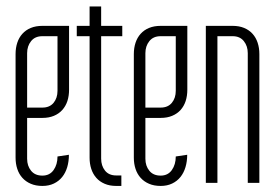

<svg xmlns="http://www.w3.org/2000/svg" viewBox="-20 -579 873 608"><path d="M114.3 -464.4Q90.8 -464.4 78.4 -448.7Q65.9 -433.1 65.9 -410.6V-238.3H114.3Q137.2 -238.3 149.7 -253.4Q162.1 -268.6 162.1 -291.5V-464.4ZM198.7 -497.1V-294.9Q198.7 -275.4 193.4 -259Q188 -242.7 177.2 -230.7Q166.5 -218.8 150.6 -212.2Q134.8 -205.6 114.3 -205.6H65.9V-76.2Q65.9 -53.7 78.4 -38.3Q90.8 -22.9 114.3 -22.9Q137.2 -22.9 149.7 -40.5Q162.1 -58.1 162.1 -83.5L198.2 -88.9Q198.2 -67.9 192.9 -49.8Q187.5 -31.7 177 -18.6Q166.5 -5.4 150.6 2.2Q134.8 9.8 114.3 9.8Q93.3 9.8 77.4 2.9Q61.5 -3.9 50.8 -15.9Q40 -27.8 34.7 -44.2Q29.3 -60.5 29.3 -79.6V-407.7Q29.3 -427.2 34.7 -443.6Q40 -460 50.8 -471.9Q61.5 -483.9 77.4 -490.5Q93.3 -497.1 114.3 -497.1Z M263.7 -464.4H223.1V-497.1H263.7V-558.6H300.3V-497.1H367.2V-464.4H300.3V-76.7Q300.3 -54.2 312.5 -38.8Q324.7 -23.4 348.1 -23.4H364.3V9.8H348.1Q327.1 9.8 311.3 2.9Q295.4 -3.9 284.9 -15.9Q274.4 -27.8 269 -44.2Q263.7 -60.5 263.7 -79.6Z M488.8 -464.4Q465.3 -464.4 452.9 -448.7Q440.4 -433.1 440.4 -410.6V-238.3H488.8Q511.7 -238.3 524.2 -253.4Q536.6 -268.6 536.6 -291.5V-464.4ZM573.2 -497.1V-294.9Q573.2 -275.4 567.9 -259Q562.5 -242.7 551.8 -230.7Q541 -218.8 525.1 -212.2Q509.3 -205.6 488.8 -205.6H440.4V-76.2Q440.4 -53.7 452.9 -38.3Q465.3 -22.9 488.8 -22.9Q511.7 -22.9 524.2 -40.5Q536.6 -58.1 536.6 -83.5L572.8 -88.9Q572.8 -67.9 567.4 -49.8Q562 -31.7 551.5 -18.6Q541 -5.4 525.1 2.2Q509.3 9.8 488.8 9.8Q467.8 9.8 451.9 2.9Q436 -3.9 425.3 -15.9Q414.6 -27.8 409.2 -44.2Q403.8 -60.5 403.8 -79.6V-407.7Q403.8 -427.2 409.2 -443.6Q414.6 -460 425.3 -471.9Q436 -483.9 451.9 -490.5Q467.8 -497.1 488.8 -497.1Z M801.3 0H764.6V-410.6Q764.6 -433.1 752.2 -448.7Q739.7 -464.4 716.8 -464.4H668.5V0H631.8V-497.1H716.8Q737.3 -497.1 753.2 -490.5Q769 -483.9 779.8 -471.9Q790.5 -460 795.9 -443.6Q801.3 -427.2 801.3 -408.2Z"/></svg>

Font: Tulpen One
Style: Regular
Weight: 400
Designer: Naima Ben Ayed
Foundry: Naima Ben Ayed, Anton Koovit
Version: Version 1.002